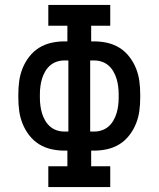

<svg xmlns="http://www.w3.org/2000/svg" viewBox="-20 -755 640 775"><path d="M175 0V-84H252V-147H240Q213 -147 186.5 -153Q160 -159 137.5 -173Q115 -187 98 -209Q81 -231 71 -256Q61 -281 57.5 -307.5Q54 -334 54 -361V-374Q54 -401 57.5 -427.5Q61 -454 71 -479Q81 -504 98 -526Q115 -548 137.5 -562Q160 -576 186.5 -582Q213 -588 240 -588H252V-651H175V-735H425V-651H348V-588H360Q387 -588 413.5 -582Q440 -576 462.5 -562Q485 -548 502 -526Q519 -504 529 -479Q539 -454 542.5 -427.5Q546 -401 546 -374V-361Q546 -334 542.5 -307.5Q539 -281 529 -256Q519 -231 502 -209Q485 -187 462.5 -173Q440 -159 413.5 -153Q387 -147 360 -147H348V-84H425V0ZM240 -224H256V-511H240Q224 -511 209 -506Q194 -501 182 -490.5Q170 -480 162 -466Q154 -452 149.5 -437Q145 -422 143 -406Q141 -390 141 -374V-361Q141 -345 143 -329Q145 -313 149.5 -298Q154 -283 162 -269Q170 -255 182 -244.5Q194 -234 209 -229Q224 -224 240 -224ZM344 -224H360Q376 -224 391 -229Q406 -234 418 -244.5Q430 -255 438 -269Q446 -283 450.5 -298Q455 -313 457 -329Q459 -345 459 -361V-374Q459 -390 457 -406Q455 -422 450.5 -437Q446 -452 438 -466Q430 -480 418 -490.5Q406 -501 391 -506Q376 -511 360 -511H344Z"/></svg>

Font: Iosevka HT Medium Extended
Style: Regular
Weight: 500
Width: 7
Monospace: yes
Designer: Belleve Invis
Foundry: Belleve Invis
Version: Version 32.3.0; ttfautohint (v1.8.4)